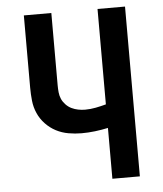

<svg xmlns="http://www.w3.org/2000/svg" viewBox="-53 -781 705 828"><g transform="rotate(-5 300.0 -367.5)"><path d="M400 0V-220Q372 -214 343 -210.5Q314 -207 285 -207Q257 -207 228.5 -212Q200 -217 175 -230Q150 -243 130 -264Q110 -285 98.5 -311Q87 -337 84 -365.5Q81 -394 81 -422V-735H200V-422Q200 -407 201.5 -391.5Q203 -376 209 -362.5Q215 -349 226 -337.5Q237 -326 250.5 -319.5Q264 -313 279 -310Q294 -307 309 -307Q332 -307 355 -311.5Q378 -316 400 -322V-735H519V0Z"/></g></svg>

Font: Iosevka SS04 Extended
Style: Bold
Weight: 700
Width: 7
Monospace: yes
Designer: Belleve Invis
Foundry: Belleve Invis
Version: Version 19.0.0; ttfautohint (v1.8.4)